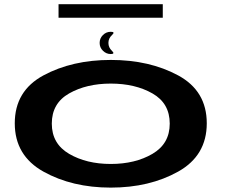

<svg xmlns="http://www.w3.org/2000/svg" viewBox="-20 -872 1059 897"><path d="M497.5 4.5Q678.5 4.5 812.2 -70.2Q946 -145 946 -296Q946 -447.5 812.2 -519.8Q678.5 -592 497.5 -592Q317 -592 183 -519.8Q49 -447.5 49 -296Q49 -145 183 -70.2Q317 4.5 497.5 4.5ZM497.5 -106Q384 -106 303 -153.2Q222 -200.5 222 -294.5Q222 -389.5 303 -435.5Q384 -481.5 497.5 -481.5Q611.5 -481.5 692.2 -435.5Q773 -389.5 773 -294.5Q773 -200.5 692.2 -153.2Q611.5 -106 497.5 -106ZM497.5 -619.5Q519 -619.5 502.8 -634.8Q486.5 -650 486.5 -671.5Q486.5 -693 503.2 -708.2Q520 -723.5 497.5 -723.5Q476 -723.5 460.8 -708.2Q445.5 -693 445.5 -671.5Q445.5 -650 461 -634.8Q476.5 -619.5 497.5 -619.5ZM253.5 -789H740.5V-852.5H253.5Z"/></svg>

Font: Anybody ExtraExpanded SemiBold
Style: Regular
Weight: 600
Width: 8
Version: Version 1.113;gftools[0.9.25]